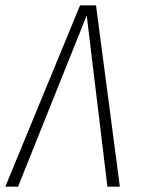

<svg xmlns="http://www.w3.org/2000/svg" viewBox="-36 -704 530 724"><path d="M326 -684 416 0H369L291 -646L32 0H-16L266 -684Z"/></svg>

Font: Fira Sans Extra Condensed ExtraLight
Style: Italic
Weight: 275
Width: 3
Italic angle: -8°
Designer: Carrois Corporate & Edenspiekermann AG
Foundry: Carrois Corporate GbR & Edenspiekermann AG
Version: Version 4.203